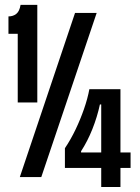

<svg xmlns="http://www.w3.org/2000/svg" viewBox="-20 -712 564 772"><path d="M51.3 -300V-576H14V-646Q32.7 -646 45.5 -656.2Q58.3 -666.3 62.7 -692.3H130V-300ZM59.7 0 281.7 -660H368.7L146 0ZM241 -36.7V-116Q264.7 -151.3 284 -191.7Q303.3 -232 317.8 -273.8Q332.3 -315.7 339.3 -353.3H464.3V40H387V-292H381.7Q371 -242 351.5 -193Q332 -144 306 -104V-99H505V-36.7Z"/></svg>

Font: Bricolage Grotesque 96pt ExtraBold Condensed
Style: Regular
Weight: 800
Width: 3
Version: Version 1.001;gftools[0.9.33.dev8+g029e19f]